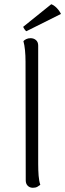

<svg xmlns="http://www.w3.org/2000/svg" viewBox="-20 -880 309 910"><path d="M136 10Q121 10 111.5 0.5Q102 -9 102 -25L101 -587Q101 -617 98.5 -642Q96 -667 91 -685Q95 -690 104 -694.5Q113 -699 125 -699Q140 -699 150.5 -690Q161 -681 161 -664V-103Q161 -73 163 -47.5Q165 -22 171 -4Q166 0 157.5 5Q149 10 136 10ZM269 -814 105 -732Q101 -734 96 -741.5Q91 -749 90 -753L223 -860Q232 -857 241 -849.5Q250 -842 257 -833Q264 -824 269 -814Z"/></svg>

Font: Arima Light
Style: Regular
Weight: 300
Designer: Joana Correia and Natanael Gama
Foundry: NDISCOVER
Version: Version 1.101;gftools[0.9.23]